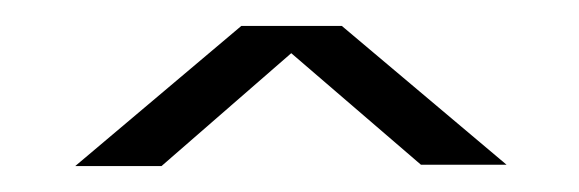

<svg xmlns="http://www.w3.org/2000/svg" viewBox="-20 -743 446 148"><path d="M38 -615 166 -723H243.5L370.5 -616H304.5L204.5 -702L104.5 -615Z"/></svg>

Font: Anybody ExtraExpanded
Style: Regular
Weight: 400
Width: 8
Designer: Tyler Finck
Foundry: Etcetera Type Company
Version: Version 1.010; ttfautohint (v1.8.3) -l 8 -r 50 -G 200 -x 14 